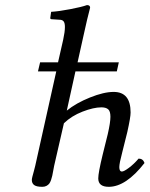

<svg xmlns="http://www.w3.org/2000/svg" viewBox="-20 -718 583 748"><path d="M442.9 -475.1 435.1 -439.9H273.9L240.2 -287.1Q276.4 -316.4 330.3 -338.1Q384.3 -359.9 422.9 -359.9Q488.8 -359.9 488.8 -279.8Q488.8 -261.2 476.1 -204.1L456.1 -124Q444.8 -81.5 444.8 -66.9Q444.8 -49.8 455.1 -49.8Q462.9 -49.8 482.2 -64.2Q501.5 -78.6 520 -100.1Q537.1 -100.1 543 -83Q470.7 9.8 403.8 9.8Q362.8 9.8 362.8 -22.9Q362.8 -44.9 379.9 -115.2L399.9 -195.8Q410.2 -240.7 410.2 -263.2Q410.2 -284.7 401.4 -292.2Q392.6 -299.8 375 -299.8Q344.7 -299.8 301.8 -283.2Q258.8 -266.6 229 -237.8L190.9 -71.8Q189.5 -64.9 187.3 -52.7Q185.1 -40.5 183.6 -33.4Q182.1 -26.4 179 -17.1Q175.8 -7.8 171.9 -2.7Q168 2.4 161.1 6.1Q154.3 9.8 145 9.8Q122.1 9.8 113 2.9Q104 -3.9 104 -17.1Q104 -21.5 106.2 -30Q108.4 -38.6 112.1 -51.8Q115.7 -64.9 117.2 -71.8L199.2 -439.9H127.9L136.2 -475.1H206.1L226.1 -563Q232.9 -593.8 232.9 -612.8Q232.9 -628.4 227.8 -634.8Q222.7 -641.1 211.9 -641.1L181.2 -643.1Q175.8 -643.1 175.8 -647.9L179.2 -671.9Q210 -673.8 254.4 -682.4Q298.8 -690.9 318.8 -698.2Q331.1 -698.2 331.1 -688Q320.3 -647.9 306.2 -583L282.2 -475.1Z"/></svg>

Font: Common Serif
Style: Bold Italic
Weight: 700
Italic angle: -12°
Designer: Philipp H. Poll, Khaled Hosny
Foundry: Stefan Peev, Context Ltd.
Version: Version 1.026